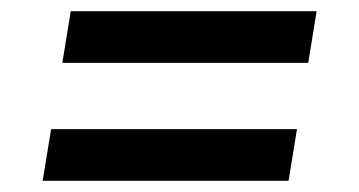

<svg xmlns="http://www.w3.org/2000/svg" viewBox="-20 -511 640 342"><path d="M529 -399H91L106 -491H544ZM56 -189 71 -281H509L494 -189Z"/></svg>

Font: Iosevka Extended Oblique
Style: Bold
Weight: 700
Width: 7
Italic angle: -9°
Monospace: yes
Designer: Belleve Invis
Foundry: Belleve Invis
Version: Version 32.5.0; ttfautohint (v1.8.4)